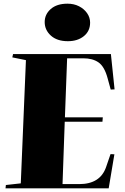

<svg xmlns="http://www.w3.org/2000/svg" viewBox="-20 -1024 680 1044"><path d="M121 -697 47 -712 51 -730H583L603 -538L582 -537L565 -599Q548 -662 516 -684.5Q484 -707 433 -707H345L333 -386H539L537 -362H332L320 -23H411Q525 -23 557 -116L581 -186L602 -185L571 0H10L12 -18L93 -27ZM223 -904Q223 -946 256 -975Q289 -1004 347 -1004Q382 -1004 409.5 -990Q437 -976 453.5 -952.5Q470 -929 470 -901Q470 -855 436 -827.5Q402 -800 349 -800Q290 -800 256.5 -830.5Q223 -861 223 -904Z"/></svg>

Font: Literata 72pt Black
Style: Italic
Weight: 900
Italic angle: -2°
Designer: Latin by Veronika Burian and Jose Scaglione. Greek by Irene Vlachou. Cyrillic by Vera Evstafieva
Foundry: TypeTogether
Version: Version 3.002